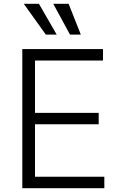

<svg xmlns="http://www.w3.org/2000/svg" viewBox="-20 -984 633 1004"><path d="M96.6 0V-727.3H518.5V-667.6H163V-393.8H496.1V-334.2H163V-59.7H525.6V0ZM346.2 -802.9 258.5 -964.1H338.8L402.7 -802.9ZM219.8 -802.9 104.4 -964.1H183.6L276.6 -802.9Z"/></svg>

Font: Inter Zeller Light
Style: Regular
Weight: 300
Designer: Rasmus Andersson; Joe Bland
Foundry: zeller
Version: Version 3.015;git-dec3a8cb1